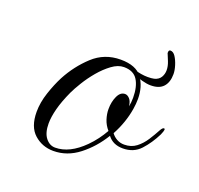

<svg xmlns="http://www.w3.org/2000/svg" viewBox="-85 -505 639 617"><g transform="rotate(20 234.0 -196.0)"><path d="M155 20Q117 20 89.5 -4.5Q62 -29 62 -80Q62 -112 73.5 -146.5Q85 -181 99 -208Q125 -257 164.5 -293.5Q204 -330 259 -330Q312 -330 333 -301Q354 -272 354 -230Q354 -213 351 -195Q343 -146 318 -100Q325 -90 336.5 -83.5Q348 -77 362 -77Q386 -77 403 -90Q420 -103 432.5 -122.5Q445 -142 454 -159Q460 -170 465 -170Q468 -170 468 -166Q468 -162 462 -148Q445 -114 422 -89Q399 -64 362 -64Q328 -64 310 -88Q282 -42 242 -11Q202 20 155 20ZM157 8Q206 8 254 -40Q268 -54 279.5 -69.5Q291 -85 300 -101Q287 -116 281.5 -133.5Q276 -151 276 -167Q276 -192 285 -211.5Q294 -231 310 -231Q318 -231 325.5 -223Q333 -215 335 -198Q338 -212 338 -228Q338 -266 324 -288.5Q310 -311 277 -311Q257 -311 236 -295.5Q215 -280 196.5 -258Q178 -236 164 -213Q150 -190 143 -175Q126 -138 118.5 -109Q111 -80 111 -58Q111 -26 124.5 -9Q138 8 157 8ZM377 -285Q364 -285 347.5 -289.5Q331 -294 320 -299Q317 -301 313 -308Q309 -315 316 -313Q324 -311 336 -309Q348 -307 359 -307Q365 -307 371 -307.5Q377 -308 381 -309Q396 -313 402.5 -324Q409 -335 409 -348Q409 -362 403 -377Q397 -392 394 -399Q393 -400 393 -403Q393 -412 399 -412Q409 -412 416.5 -400.5Q424 -389 429 -373Q434 -357 434 -344Q434 -316 420 -300.5Q406 -285 377 -285Z"/></g></svg>

Font: MonteCarlo
Style: Regular
Weight: 400
Designer: Robert E. Leuschke
Foundry: Robert E. Leuschke
Version: Version 1.010; ttfautohint (v1.8.3)